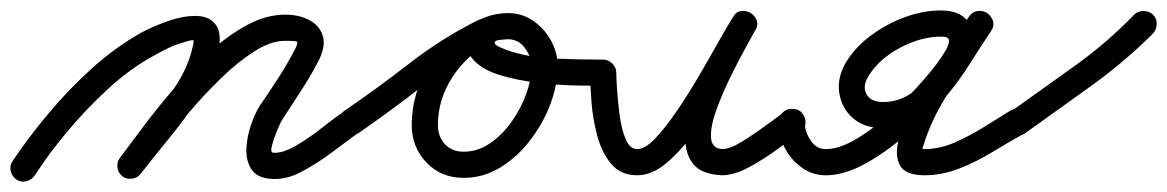

<svg xmlns="http://www.w3.org/2000/svg" viewBox="-45 -310 2231 367"><path d="M21 26Q15 34 5 36.5Q-5 39 -14 33Q-22 27 -24.5 17Q-27 7 -21 -2Q9 -47 48 -93.5Q87 -140 131.5 -180Q176 -220 224 -247Q246 -259 275.5 -269.5Q305 -280 331 -279.5Q357 -279 369 -260.5Q381 -242 369 -197Q358 -158 333 -120Q308 -82 278.5 -46Q249 -10 224 22Q224 22 224 22Q224 22 224 22Q218 30 207.5 31.5Q197 33 189 27Q181 21 179.5 10.5Q178 0 184 -8Q207 -38 235 -71.5Q263 -105 287 -140Q311 -175 321 -211Q326 -230 325 -232.5Q324 -235 306 -229Q291 -225 276.5 -218Q262 -211 248 -203Q204 -179 162.5 -141Q121 -103 84.5 -59.5Q48 -16 21 26Q21 26 21 26Q21 26 21 26ZM224 22Q218 30 207.5 31.5Q197 33 189 27Q181 21 179.5 10.5Q178 0 184 -8Q203 -33 229 -68Q255 -103 287 -140Q319 -177 354.5 -209.5Q390 -242 427 -262Q464 -282 500 -282Q527 -282 546.5 -271.5Q566 -261 572 -241.5Q578 -222 564 -194Q564 -194 564 -194Q564 -194 564 -194Q549 -165 531 -137.5Q513 -110 495 -82Q492 -78 485.5 -62.5Q479 -47 475 -32.5Q471 -18 478 -18Q496 -17 521.5 -32Q547 -47 571.5 -66.5Q596 -86 613 -97Q613 -97 613 -97Q613 -97 613 -97Q621 -103 631.5 -101.5Q642 -100 647 -91Q653 -83 651.5 -72.5Q650 -62 641 -57Q619 -41 590.5 -19.5Q562 2 532 18Q502 34 474 32Q446 30 435.5 13.5Q425 -3 426 -26Q427 -49 435 -72Q443 -95 453 -110Q471 -136 488 -162.5Q505 -189 520 -218Q520 -218 520 -218Q520 -218 520 -218Q526 -230 521 -231Q516 -232 500 -232Q473 -232 441.5 -212Q410 -192 377.5 -160.5Q345 -129 315 -93.5Q285 -58 261.5 -27Q238 4 224 22Q224 22 224 22Q224 22 224 22Z M606 -63Q601 -71 602.5 -81.5Q604 -92 613 -98Q676 -141 738.5 -189.5Q801 -238 870 -272Q882 -277 890.5 -273Q899 -269 903 -260Q908 -251 905.5 -241.5Q903 -232 892 -227Q848 -206 820 -163Q792 -120 792 -71Q792 -49 805.5 -34.5Q819 -20 841 -20Q868 -20 891.5 -36Q915 -52 933 -77.5Q951 -103 961 -131Q971 -159 971 -183Q971 -201 958.5 -218Q946 -235 926 -235Q923 -235 912.5 -234Q902 -233 901 -230Q901 -230 901 -230Q901 -230 901 -230Q899 -225 909 -220.5Q919 -216 922 -215Q964 -200 1014 -198Q1064 -196 1108 -196Q1118 -196 1125.5 -188.5Q1133 -181 1133 -171Q1133 -161 1125.5 -153.5Q1118 -146 1108 -146Q1093 -146 1059 -146.5Q1025 -147 985.5 -151.5Q946 -156 912 -166Q878 -176 860 -195.5Q842 -215 853 -246Q853 -246 853 -246Q853 -246 853 -246Q861 -269 882.5 -277Q904 -285 926 -285Q953 -285 974.5 -270Q996 -255 1008.5 -232Q1021 -209 1021 -183Q1021 -148 1007 -111Q993 -74 968.5 -42Q944 -10 911.5 10Q879 30 841 30Q798 30 770 0.5Q742 -29 742 -71Q742 -134 778 -190Q814 -246 871 -272Q882 -277 891 -273Q900 -269 904 -260Q908 -252 905.5 -242Q903 -232 892 -227Q825 -194 764 -146.5Q703 -99 641 -56Q633 -51 622.5 -52.5Q612 -54 606 -63Z M1083 -171Q1083 -181 1090.5 -188.5Q1098 -196 1108 -196Q1118 -196 1125.5 -188.5Q1133 -181 1133 -171Q1133 -162 1134.5 -138.5Q1136 -115 1139.5 -89Q1143 -63 1151 -44Q1159 -25 1173 -25Q1188 -25 1207.5 -45.5Q1227 -66 1248.5 -97.5Q1270 -129 1290.5 -164Q1311 -199 1328 -229.5Q1345 -260 1356 -277Q1362 -288 1372 -289Q1382 -290 1390 -285Q1398 -280 1401.5 -271Q1405 -262 1398 -251Q1395 -245 1381.5 -221Q1368 -197 1352 -164.5Q1336 -132 1324.5 -100.5Q1313 -69 1314 -47.5Q1315 -26 1336 -25Q1336 -25 1336 -25Q1335 -25 1335 -25Q1350 -25 1373.5 -39.5Q1397 -54 1420 -71Q1443 -88 1456 -97Q1456 -97 1456 -97Q1456 -97 1456 -97Q1464 -103 1474.5 -101.5Q1485 -100 1490 -91Q1496 -83 1494.5 -72.5Q1493 -62 1484 -57Q1466 -43 1440 -24Q1414 -5 1386 10Q1358 25 1335 25Q1335 25 1334 25Q1334 25 1334 25Q1296 23 1280.5 4Q1265 -15 1265 -44.5Q1265 -74 1276 -108.5Q1287 -143 1302.5 -176.5Q1318 -210 1332.5 -236.5Q1347 -263 1356 -277Q1362 -287 1372 -288.5Q1382 -290 1390 -285Q1398 -280 1401.5 -270.5Q1405 -261 1398 -251Q1384 -228 1365 -193.5Q1346 -159 1324 -121Q1302 -83 1277 -50Q1252 -17 1226 4Q1200 25 1173 25Q1141 25 1123 3Q1105 -19 1096.5 -51Q1088 -83 1085.5 -116Q1083 -149 1083 -171Q1083 -171 1083 -171Q1083 -171 1083 -171Z M1443 -77Q1443 -87 1450.5 -94.5Q1458 -102 1468 -102Q1478 -102 1485.5 -94.5Q1493 -87 1493 -77Q1493 -59 1504.5 -41.5Q1516 -24 1536 -25Q1562 -26 1595.5 -46.5Q1629 -67 1662 -97.5Q1695 -128 1721.5 -158.5Q1748 -189 1761 -211Q1768 -222 1769 -231Q1770 -240 1754 -240Q1716 -240 1676 -219Q1636 -198 1616 -166Q1603 -146 1611 -130.5Q1619 -115 1643 -115Q1673 -115 1697 -132Q1721 -149 1740.5 -175Q1760 -201 1776.5 -228.5Q1793 -256 1808 -278Q1814 -288 1824 -289Q1834 -290 1842 -285Q1850 -279 1853 -270Q1856 -261 1849 -250Q1817 -201 1780 -150Q1743 -99 1724 -44Q1720 -31 1718.5 -28Q1717 -25 1722 -25Q1751 -25 1779.5 -37.5Q1808 -50 1835.5 -67Q1863 -84 1887 -99Q1896 -104 1906 -101.5Q1916 -99 1922 -90Q1927 -81 1924.5 -71Q1922 -61 1913 -55Q1884 -39 1853 -20Q1822 -1 1789 12Q1756 25 1722 25Q1686 25 1675.5 6.5Q1665 -12 1672.5 -42Q1680 -72 1698.5 -107Q1717 -142 1739 -176.5Q1761 -211 1780 -238Q1799 -265 1807 -278Q1814 -288 1824 -289Q1834 -290 1842 -284Q1850 -279 1853 -269.5Q1856 -260 1849 -250Q1830 -222 1810 -190Q1790 -158 1766.5 -129.5Q1743 -101 1713 -83Q1683 -65 1643 -65Q1607 -65 1585 -84.5Q1563 -104 1559 -134Q1555 -164 1574 -194Q1592 -222 1621.5 -243.5Q1651 -265 1685.5 -277.5Q1720 -290 1754 -290Q1785 -290 1801 -274Q1817 -258 1817.5 -233.5Q1818 -209 1804 -185Q1787 -158 1756.5 -122.5Q1726 -87 1688 -53.5Q1650 -20 1610.5 2Q1571 24 1537 25Q1510 26 1488.5 11Q1467 -4 1455 -27.5Q1443 -51 1443 -77Q1443 -77 1443 -77Q1443 -77 1443 -77Z M1880 -61Q1874 -70 1875.5 -80Q1877 -90 1886 -96Q1946 -139 2008.5 -183.5Q2071 -228 2123 -282Q2123 -282 2123 -282Q2123 -282 2123 -282Q2130 -289 2140.5 -289Q2151 -289 2159 -282Q2166 -275 2166 -264.5Q2166 -254 2159 -246Q2105 -192 2041 -146Q1977 -100 1914 -55Q1906 -49 1896 -51Q1886 -53 1880 -61Z"/></svg>

Font: FRB American Cursive Semibold
Style: Italic
Weight: 600
Italic angle: -25°
Version: Version 2.0;Modular Font Editor K font №1